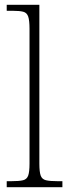

<svg xmlns="http://www.w3.org/2000/svg" viewBox="-20 -780 288 800"><path d="M8 0V-25H26Q60 -25 76 -29Q92 -33 97.5 -48.5Q103 -64 103 -98V-660Q103 -695 97.5 -711Q92 -727 77 -731Q62 -735 34 -735H8V-760H144V-98Q144 -64 149.5 -48.5Q155 -33 171.5 -29Q188 -25 221 -25H240V0Z"/></svg>

Font: Noto Serif Lao SemiCondensed ExtraLight
Style: Regular
Weight: 200
Width: 4
Designer: Monotype Design Team
Foundry: Monotype Imaging Inc.
Version: Version 2.003; ttfautohint (v1.8.4.7-5d5b)